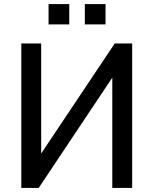

<svg xmlns="http://www.w3.org/2000/svg" viewBox="-20 -917 749 937"><path d="M84 0V-705H181V-141H163L540 -705H625V0H528V-565H546L169 0ZM394 -798V-897H495V-798ZM217 -798V-897H318V-798Z"/></svg>

Font: Nunito Sans 10pt SemiCondensed SemiBold
Style: Regular
Weight: 600
Width: 4
Designer: Vernon Adams
Foundry: Vernon Adams
Version: Version 3.101;gftools[0.9.27]